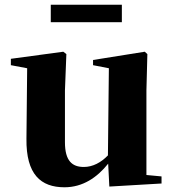

<svg xmlns="http://www.w3.org/2000/svg" viewBox="-20 -776 731 813"><path d="M195 -682H496V-756H195ZM443 14 664 1V-29L600 -35V-393L604 -547L593 -557L374 -522V-500L441 -487L437 -118C408 -88 373 -69 335 -69C286 -69 255 -94 255 -174V-393L261 -547L248 -557L26 -527V-500L95 -487L92 -189C90 -37 153 17 253 17C330 17 391 -24 438 -83Z"/></svg>

Font: Source Han Serif KR Heavy
Style: Regular
Weight: 900
Designer: Ryoko NISHIZUKA 西塚涼子 (kana & ideographs); Frank Grießhammer (Latin, Greek & Cyrillic); Wenlong ZHANG 张文龙 (bopomofo); San
Foundry: Adobe
Version: Version 2.001;hotconv 1.1.0;makeotfexe 2.6.0